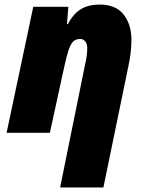

<svg xmlns="http://www.w3.org/2000/svg" viewBox="-20 -583 635 843"><path d="M354 -302Q363 -338 363 -372Q363 -391 354 -401.5Q345 -412 333 -412Q312 -412 300.5 -400Q289 -388 280 -360Q271 -332 258 -271L199 0H9L126 -553H280L274 -477H278Q302 -523 335.5 -543Q369 -563 418 -563Q488 -563 522.5 -519.5Q557 -476 557 -408Q557 -353 544 -294L434 240H244Z"/></svg>

Font: Noto Sans Display Black
Style: Italic
Weight: 900
Italic angle: -12°
Designer: Monotype Design team
Foundry: Monotype Imaging Inc.
Version: Version 1.000